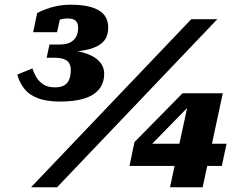

<svg xmlns="http://www.w3.org/2000/svg" viewBox="-20 -791 1058 811"><path d="M266 -713Q288 -713 299 -704Q310 -695 310 -673Q310 -653 302.5 -637.5Q295 -622 278 -612.5Q261 -603 231 -603H189L177 -547H209Q234 -547 249.5 -541.5Q265 -536 272 -524.5Q279 -513 279 -496Q279 -474 273 -457Q267 -440 252 -431Q237 -422 213 -422Q181 -422 162 -435Q143 -448 132.5 -466.5Q122 -485 117 -502L53 -476Q62 -443 82 -417Q102 -391 139 -376.5Q176 -362 235 -362Q293 -362 334.5 -374.5Q376 -387 398 -413.5Q420 -440 420 -480Q420 -501 409.5 -518.5Q399 -536 377.5 -549.5Q356 -563 322 -571.5Q288 -580 241 -581L265 -572Q317 -573 356 -583Q395 -593 416 -614.5Q437 -636 437 -675Q437 -724 397 -747.5Q357 -771 278 -771Q247 -771 220.5 -765.5Q194 -760 173 -752Q152 -744 137 -736L120 -655H221L236 -723Q227 -723 219 -717Q211 -711 206 -703.5Q201 -696 199 -691Q210 -700 228.5 -706.5Q247 -713 266 -713ZM788 -710H898L221 0H111ZM527 -90 548 -191 751 -397H801L794 -359L578 -138L590 -184H937L917 -90ZM836 0H698L775 -356L783 -397H921Z"/></svg>

Font: Roboto Serif ExtraBold
Style: Italic
Weight: 800
Italic angle: -10°
Version: Version 1.007